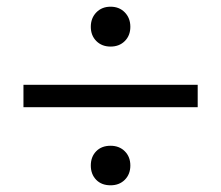

<svg xmlns="http://www.w3.org/2000/svg" viewBox="-20 -549 660 573"><path d="M310 -114Q336 -114 352.5 -97.5Q369 -81 369 -55Q369 -29 352.5 -12.5Q336 4 310 4Q283 4 267 -12.5Q251 -29 251 -55Q251 -81 267 -97.5Q283 -114 310 -114ZM570 -229H50V-296H570ZM267.5 -426.5Q251 -443 251 -469Q251 -495 267.5 -512Q284 -529 310 -529Q336 -529 352.5 -512Q369 -495 369 -469Q369 -443 352.5 -426.5Q336 -410 310 -410Q284 -410 267.5 -426.5Z"/></svg>

Font: Fivo Sans
Style: Regular
Weight: 400
Designer: Alexander Slobzheninov
Foundry: Alexander Slobzheninov
Version: 1.0